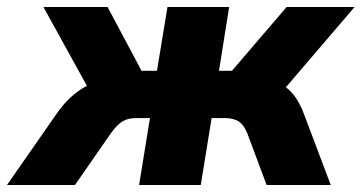

<svg xmlns="http://www.w3.org/2000/svg" viewBox="-76 -528 1032 548"><path d="M-56 0 86 -204Q104 -230 125.5 -250Q147 -270 172 -283L48 -508H231L328 -326H372L402 -508H578L549 -326H586L742 -508H936L740 -279Q757 -266 769.5 -247Q782 -228 791 -204L868 0H685L630 -147Q620 -172 605 -181.5Q590 -191 566 -191H528L497 0H321L352 -191H312Q289 -191 273.5 -181.5Q258 -172 240 -147L138 0Z"/></svg>

Font: Mulish Black
Style: Italic
Weight: 900
Italic angle: -9°
Designer: Vernon Adams
Foundry: Vernon Adams
Version: Version 3.603; ttfautohint (v1.8.3)